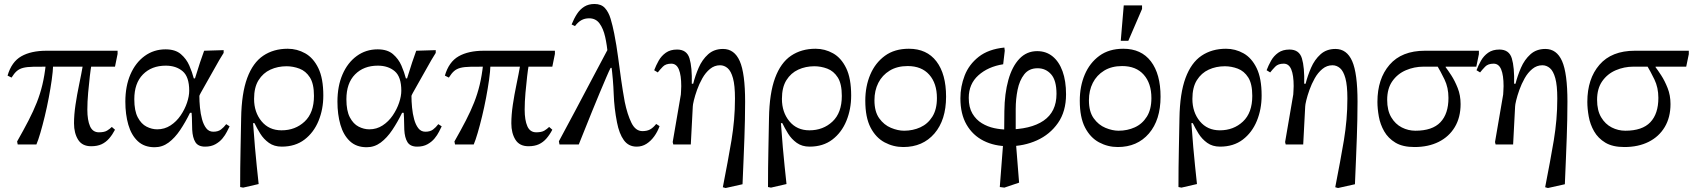

<svg xmlns="http://www.w3.org/2000/svg" viewBox="-20 -726 8508 965"><path d="M438 9Q393 9 372.5 -24Q352 -57 352 -106Q352 -149 359.5 -199.5Q367 -250 378 -302.5Q389 -355 397 -401L439 -396Q436 -381 431.5 -343Q427 -305 423 -259.5Q419 -214 419 -175Q419 -122 432.5 -91.5Q446 -61 477 -61Q504 -61 518 -69.5Q532 -78 542 -88L558 -74Q545 -49 528.5 -30Q512 -11 490.5 -1Q469 9 438 9ZM163 0H69L66 -15Q99 -73 123.5 -120.5Q148 -168 165 -211Q182 -254 193 -300Q204 -346 210 -401L247 -398Q246 -367 240 -324.5Q234 -282 225 -234.5Q216 -187 205 -141.5Q194 -96 183 -58.5Q172 -21 163 0ZM38 -336 18 -346Q38 -415 87 -443Q136 -471 214 -471H571V-455L558 -391H230Q179 -391 147.5 -390.5Q116 -390 96.5 -385Q77 -380 64 -368.5Q51 -357 38 -336Z M757 14Q705 14 672.5 -16.5Q640 -47 625 -99Q610 -151 610 -215Q610 -293 635.5 -352Q661 -411 707 -444.5Q753 -478 812 -478Q861 -478 889 -454Q917 -430 931.5 -396.5Q946 -363 954 -332H960Q975 -381 985.5 -412.5Q996 -444 1006 -471L1104 -474V-460L1082 -424Q1038 -345 1010 -296.5Q982 -248 982 -244Q982 -217 985 -185.5Q988 -154 995.5 -126.5Q1003 -99 1016.5 -81.5Q1030 -64 1052 -64Q1076 -64 1090.5 -75Q1105 -86 1117 -102L1134 -91Q1129 -81 1120.5 -64Q1112 -47 1098 -30Q1084 -13 1062.5 -1Q1041 11 1011 11Q976 11 962 -11.5Q948 -34 946 -74Q945 -93 945 -113.5Q945 -134 943 -159H935Q912 -112 885.5 -72.5Q859 -33 827.5 -9.5Q796 14 757 14ZM770 -76Q807 -76 837 -95.5Q867 -115 888 -146Q909 -177 920 -210Q931 -243 931 -270Q931 -340 898 -368Q865 -396 813 -396Q742 -396 698.5 -352Q655 -308 655 -227Q655 -169 672.5 -136Q690 -103 716.5 -89.5Q743 -76 770 -76Z M1280 199 1202 217 1187 214Q1187 114 1189 25Q1191 -64 1192 -132Q1194 -257 1222.5 -334Q1251 -411 1303 -446Q1355 -481 1426 -481Q1473 -481 1514 -458Q1555 -435 1580 -383.5Q1605 -332 1605 -246Q1605 -177 1581 -118.5Q1557 -60 1510.5 -24.5Q1464 11 1396 11Q1358 11 1331.5 -8Q1305 -27 1288 -54.5Q1271 -82 1259 -107H1252Q1257 -37 1261.5 14.5Q1266 66 1270.5 109Q1275 152 1280 199ZM1395 -71Q1464 -71 1511 -115Q1558 -159 1558 -244Q1558 -305 1537.5 -337Q1517 -369 1485 -381Q1453 -393 1420 -393Q1376 -393 1339 -376Q1302 -359 1279.5 -323Q1257 -287 1257 -229Q1257 -162 1294.5 -116.5Q1332 -71 1395 -71Z M1823 14Q1771 14 1738.5 -16.5Q1706 -47 1691 -99Q1676 -151 1676 -215Q1676 -293 1701.5 -352Q1727 -411 1773 -444.5Q1819 -478 1878 -478Q1927 -478 1955 -454Q1983 -430 1997.5 -396.5Q2012 -363 2020 -332H2026Q2041 -381 2051.5 -412.5Q2062 -444 2072 -471L2170 -474V-460L2148 -424Q2104 -345 2076 -296.5Q2048 -248 2048 -244Q2048 -217 2051 -185.5Q2054 -154 2061.5 -126.5Q2069 -99 2082.5 -81.5Q2096 -64 2118 -64Q2142 -64 2156.5 -75Q2171 -86 2183 -102L2200 -91Q2195 -81 2186.5 -64Q2178 -47 2164 -30Q2150 -13 2128.5 -1Q2107 11 2077 11Q2042 11 2028 -11.5Q2014 -34 2012 -74Q2011 -93 2011 -113.5Q2011 -134 2009 -159H2001Q1978 -112 1951.5 -72.5Q1925 -33 1893.5 -9.5Q1862 14 1823 14ZM1836 -76Q1873 -76 1903 -95.5Q1933 -115 1954 -146Q1975 -177 1986 -210Q1997 -243 1997 -270Q1997 -340 1964 -368Q1931 -396 1879 -396Q1808 -396 1764.5 -352Q1721 -308 1721 -227Q1721 -169 1738.5 -136Q1756 -103 1782.5 -89.5Q1809 -76 1836 -76Z M2636 9Q2591 9 2570.5 -24Q2550 -57 2550 -106Q2550 -149 2557.5 -199.5Q2565 -250 2576 -302.5Q2587 -355 2595 -401L2637 -396Q2634 -381 2629.5 -343Q2625 -305 2621 -259.5Q2617 -214 2617 -175Q2617 -122 2630.5 -91.5Q2644 -61 2675 -61Q2702 -61 2716 -69.5Q2730 -78 2740 -88L2756 -74Q2743 -49 2726.5 -30Q2710 -11 2688.5 -1Q2667 9 2636 9ZM2361 0H2267L2264 -15Q2297 -73 2321.5 -120.5Q2346 -168 2363 -211Q2380 -254 2391 -300Q2402 -346 2408 -401L2445 -398Q2444 -367 2438 -324.5Q2432 -282 2423 -234.5Q2414 -187 2403 -141.5Q2392 -96 2381 -58.5Q2370 -21 2361 0ZM2236 -336 2216 -346Q2236 -415 2285 -443Q2334 -471 2412 -471H2769V-455L2756 -391H2428Q2377 -391 2345.5 -390.5Q2314 -390 2294.5 -385Q2275 -380 2262 -368.5Q2249 -357 2236 -336Z M3180 11Q3139 11 3115.5 -21.5Q3092 -54 3081 -111Q3067 -182 3064.5 -253.5Q3062 -325 3052 -402L3035 -450Q3031 -499 3021.5 -541Q3012 -583 2993 -608.5Q2974 -634 2941 -634Q2919 -634 2902 -624.5Q2885 -615 2870 -595L2853 -603Q2865 -633 2880 -656Q2895 -679 2916.5 -692.5Q2938 -706 2968 -706Q3002 -706 3020.5 -685.5Q3039 -665 3049 -631.5Q3059 -598 3067 -558Q3079 -497 3086.5 -439Q3094 -381 3102 -325Q3110 -269 3120 -214Q3133 -151 3153.5 -109Q3174 -67 3209 -67Q3232 -67 3247.5 -75.5Q3263 -84 3278 -103L3295 -92Q3285 -64 3268 -40.5Q3251 -17 3229 -3Q3207 11 3180 11ZM2889 0H2792L2789 -16Q2828 -88 2871.5 -170Q2915 -252 2958.5 -334.5Q3002 -417 3040 -488L3070 -385H3049Q3042 -372 3027.5 -338Q3013 -304 2994 -259Q2975 -214 2955.5 -165.5Q2936 -117 2918.5 -73.5Q2901 -30 2889 0Z M3712 200 3627 219 3613 215Q3626 147 3637 89Q3648 31 3656.5 -21Q3665 -73 3669.5 -124.5Q3674 -176 3674 -231Q3674 -297 3664 -333Q3654 -369 3637 -383.5Q3620 -398 3599 -398Q3571 -398 3548.5 -379.5Q3526 -361 3510 -332.5Q3494 -304 3483.5 -274.5Q3473 -245 3467.5 -222Q3462 -199 3462 -191L3452 0H3364L3361 -12L3402 -251Q3402 -255 3403 -269Q3404 -283 3404 -293Q3404 -348 3392 -377Q3380 -406 3354 -406Q3326 -406 3311.5 -391Q3297 -376 3286 -362L3268 -373Q3277 -397 3290.5 -421Q3304 -445 3326.5 -461Q3349 -477 3383 -477Q3432 -477 3445.5 -432.5Q3459 -388 3457 -305H3464Q3474 -345 3491.5 -385.5Q3509 -426 3539 -453Q3569 -480 3614 -480Q3671 -480 3698 -419Q3725 -358 3725 -215Q3725 -167 3724 -124Q3723 -81 3721.5 -34.5Q3720 12 3717.5 69Q3715 126 3712 200Z M3933 199 3855 217 3840 214Q3840 114 3842 25Q3844 -64 3845 -132Q3847 -257 3875.5 -334Q3904 -411 3956 -446Q4008 -481 4079 -481Q4126 -481 4167 -458Q4208 -435 4233 -383.5Q4258 -332 4258 -246Q4258 -177 4234 -118.5Q4210 -60 4163.5 -24.5Q4117 11 4049 11Q4011 11 3984.5 -8Q3958 -27 3941 -54.5Q3924 -82 3912 -107H3905Q3910 -37 3914.5 14.5Q3919 66 3923.5 109Q3928 152 3933 199ZM4048 -71Q4117 -71 4164 -115Q4211 -159 4211 -244Q4211 -305 4190.5 -337Q4170 -369 4138 -381Q4106 -393 4073 -393Q4029 -393 3992 -376Q3955 -359 3932.5 -323Q3910 -287 3910 -229Q3910 -162 3947.5 -116.5Q3985 -71 4048 -71Z M4520 13Q4470 13 4426 -10.5Q4382 -34 4355.5 -85Q4329 -136 4329 -220Q4329 -292 4354 -351Q4379 -410 4427.5 -445.5Q4476 -481 4548 -481Q4638 -481 4686.5 -417.5Q4735 -354 4735 -240Q4735 -123 4676.5 -55Q4618 13 4520 13ZM4524 -69Q4568 -69 4605.5 -86Q4643 -103 4666 -139.5Q4689 -176 4689 -233Q4689 -307 4650.5 -350.5Q4612 -394 4542 -394Q4489 -394 4451.5 -371Q4414 -348 4394.5 -309.5Q4375 -271 4375 -222Q4375 -165 4399 -131.5Q4423 -98 4458 -83.5Q4493 -69 4524 -69Z M5049 9Q4978 9 4923.5 -18.5Q4869 -46 4838 -99.5Q4807 -153 4807 -232Q4807 -291 4828.5 -346.5Q4850 -402 4899 -440.5Q4948 -479 5028 -487L5030 -471L5022 -403Q4946 -391 4897.5 -347.5Q4849 -304 4849 -234Q4849 -186 4867.5 -155Q4886 -124 4915 -106.5Q4944 -89 4977 -82Q5010 -75 5039 -75Q5160 -75 5225 -119.5Q5290 -164 5290 -254Q5290 -322 5263 -352.5Q5236 -383 5195 -383Q5152 -383 5128 -352.5Q5104 -322 5094.5 -275Q5085 -228 5085 -178V-63L5027 -61L5028 -167Q5029 -256 5048 -324Q5067 -392 5103.5 -430.5Q5140 -469 5193 -469Q5238 -469 5270.5 -442.5Q5303 -416 5320.5 -367.5Q5338 -319 5338 -252Q5338 -166 5297.5 -108Q5257 -50 5191.5 -20.5Q5126 9 5049 9ZM5102 192 5028 217 5005 214 5022 -7 5086 -9Z M5598 13Q5548 13 5504 -10.5Q5460 -34 5433.5 -85Q5407 -136 5407 -220Q5407 -292 5432 -351Q5457 -410 5505.5 -445.5Q5554 -481 5626 -481Q5716 -481 5764.5 -417.5Q5813 -354 5813 -240Q5813 -123 5754.5 -55Q5696 13 5598 13ZM5602 -69Q5646 -69 5683.5 -86Q5721 -103 5744 -139.5Q5767 -176 5767 -233Q5767 -307 5728.5 -350.5Q5690 -394 5620 -394Q5567 -394 5529.5 -371Q5492 -348 5472.5 -309.5Q5453 -271 5453 -222Q5453 -165 5477 -131.5Q5501 -98 5536 -83.5Q5571 -69 5602 -69ZM5651 -521H5613L5628 -699H5720V-681Z M5996 199 5918 217 5903 214Q5903 114 5905 25Q5907 -64 5908 -132Q5910 -257 5938.5 -334Q5967 -411 6019 -446Q6071 -481 6142 -481Q6189 -481 6230 -458Q6271 -435 6296 -383.5Q6321 -332 6321 -246Q6321 -177 6297 -118.5Q6273 -60 6226.5 -24.5Q6180 11 6112 11Q6074 11 6047.5 -8Q6021 -27 6004 -54.5Q5987 -82 5975 -107H5968Q5973 -37 5977.5 14.5Q5982 66 5986.5 109Q5991 152 5996 199ZM6111 -71Q6180 -71 6227 -115Q6274 -159 6274 -244Q6274 -305 6253.5 -337Q6233 -369 6201 -381Q6169 -393 6136 -393Q6092 -393 6055 -376Q6018 -359 5995.5 -323Q5973 -287 5973 -229Q5973 -162 6010.5 -116.5Q6048 -71 6111 -71Z M6790 200 6705 219 6691 215Q6704 147 6715 89Q6726 31 6734.5 -21Q6743 -73 6747.5 -124.5Q6752 -176 6752 -231Q6752 -297 6742 -333Q6732 -369 6715 -383.5Q6698 -398 6677 -398Q6649 -398 6626.5 -379.5Q6604 -361 6588 -332.5Q6572 -304 6561.5 -274.5Q6551 -245 6545.5 -222Q6540 -199 6540 -191L6530 0H6442L6439 -12L6480 -251Q6480 -255 6481 -269Q6482 -283 6482 -293Q6482 -348 6470 -377Q6458 -406 6432 -406Q6404 -406 6389.5 -391Q6375 -376 6364 -362L6346 -373Q6355 -397 6368.5 -421Q6382 -445 6404.5 -461Q6427 -477 6461 -477Q6510 -477 6523.5 -432.5Q6537 -388 6535 -305H6542Q6552 -345 6569.5 -385.5Q6587 -426 6617 -453Q6647 -480 6692 -480Q6749 -480 6776 -419Q6803 -358 6803 -215Q6803 -167 6802 -124Q6801 -81 6799.5 -34.5Q6798 12 6795.5 69Q6793 126 6790 200Z M7089 13Q7030 13 6993.5 -9Q6957 -31 6937 -66Q6917 -101 6910 -140.5Q6903 -180 6903 -214Q6903 -330 6964 -400.5Q7025 -471 7142 -471H7413V-454L7400 -391H7135Q7088 -391 7046 -373Q7004 -355 6978 -318Q6952 -281 6952 -224Q6952 -171 6972.5 -136.5Q6993 -102 7025.5 -85.5Q7058 -69 7094 -69Q7179 -69 7219.5 -111.5Q7260 -154 7260 -234Q7260 -286 7240 -327Q7220 -368 7202 -398L7246 -401V-388Q7257 -374 7274.5 -347Q7292 -320 7306.5 -283.5Q7321 -247 7321 -203Q7321 -136 7292 -87.5Q7263 -39 7211 -13Q7159 13 7089 13Z M7845 200 7760 219 7746 215Q7759 147 7770 89Q7781 31 7789.5 -21Q7798 -73 7802.5 -124.5Q7807 -176 7807 -231Q7807 -297 7797 -333Q7787 -369 7770 -383.5Q7753 -398 7732 -398Q7704 -398 7681.5 -379.5Q7659 -361 7643 -332.5Q7627 -304 7616.5 -274.5Q7606 -245 7600.5 -222Q7595 -199 7595 -191L7585 0H7497L7494 -12L7535 -251Q7535 -255 7536 -269Q7537 -283 7537 -293Q7537 -348 7525 -377Q7513 -406 7487 -406Q7459 -406 7444.5 -391Q7430 -376 7419 -362L7401 -373Q7410 -397 7423.5 -421Q7437 -445 7459.5 -461Q7482 -477 7516 -477Q7565 -477 7578.5 -432.5Q7592 -388 7590 -305H7597Q7607 -345 7624.5 -385.5Q7642 -426 7672 -453Q7702 -480 7747 -480Q7804 -480 7831 -419Q7858 -358 7858 -215Q7858 -167 7857 -124Q7856 -81 7854.5 -34.5Q7853 12 7850.5 69Q7848 126 7845 200Z M8144 13Q8085 13 8048.5 -9Q8012 -31 7992 -66Q7972 -101 7965 -140.5Q7958 -180 7958 -214Q7958 -330 8019 -400.5Q8080 -471 8197 -471H8468V-454L8455 -391H8190Q8143 -391 8101 -373Q8059 -355 8033 -318Q8007 -281 8007 -224Q8007 -171 8027.5 -136.5Q8048 -102 8080.5 -85.5Q8113 -69 8149 -69Q8234 -69 8274.5 -111.5Q8315 -154 8315 -234Q8315 -286 8295 -327Q8275 -368 8257 -398L8301 -401V-388Q8312 -374 8329.5 -347Q8347 -320 8361.5 -283.5Q8376 -247 8376 -203Q8376 -136 8347 -87.5Q8318 -39 8266 -13Q8214 13 8144 13Z"/></svg>

Font: STIX Two Text
Style: Regular
Weight: 400
Designer: Ross Mills, John Hudson & Paul Hanslow, Tiro Typeworks Ltd; with prior portions MicroPress Inc., and Coen Hoffman.
Foundry: Tiro Typeworks Ltd
Version: Version 2.13 b171